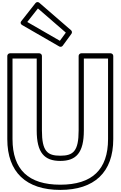

<svg xmlns="http://www.w3.org/2000/svg" viewBox="-20 -1774 1156 1841"><path d="M343.5 -1692.9 611.2 -1461.2 554.1 -1382.9 241.5 -1563.2ZM356.4 -1747.9C344.4 -1758.2 328.4 -1754.7 320.3 -1744.5L184.3 -1571.5C170.2 -1553.4 183 -1539.3 191.5 -1534.3L548.5 -1328.3C558.5 -1322.6 573.5 -1324.7 581.2 -1335.3L665.2 -1450.3C672.6 -1460.4 671.2 -1475.4 661.4 -1483.9ZM734 -1238V-523C734 -322.8 681.6 -281 558 -281C434.4 -281 382 -322.8 382 -523V-1238C382 -1253.1 367.7 -1263 357 -1263H75C59.9 -1263 50 -1248.7 50 -1238V-440C50 -121.1 232.1 47 558 47C883.9 47 1066 -121.1 1066 -440V-1238C1066 -1253.1 1051.7 -1263 1041 -1263H759C743.9 -1263 734 -1248.7 734 -1238ZM784 -1213H1016V-440C1016 -146.9 862.1 -3 558 -3C253.9 -3 100 -146.9 100 -440V-1213H332V-523C332 -309.2 405.6 -231 558 -231C710.4 -231 784 -309.2 784 -523Z"/></svg>

Font: Poland Can Into
Style: BigWritingsOLn
Weight: 700
Foundry: Cannot Into Space Fonts
Version: Version 0.92